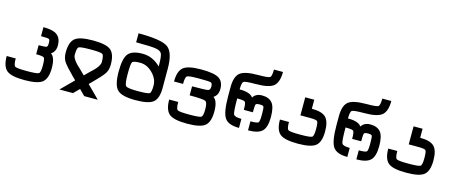

<svg xmlns="http://www.w3.org/2000/svg" viewBox="-52 -1659 6103 2568"><g transform="rotate(15 3000.0 -375.0)"><path d="M625 -125Q625 15.6 562.5 70.3Q500 125 312.5 125Q125 125 62.5 70.3Q0 15.6 0 -125H125Q125 -31.2 148.4 -15.6Q171.9 0 312.5 0Q453.1 0 476.6 -15.6Q500 -31.2 500 -125Q500 -218.8 484.4 -234.4Q468.8 -250 375 -250V-375Q468.8 -375 484.4 -382.8Q500 -390.6 500 -437.5Q500 -484.4 484.4 -492.2Q468.8 -500 375 -500V-625Q515.6 -625 570.3 -578.1Q625 -531.2 625 -437.5Q625 -351.6 562.5 -312.5Q625 -273.4 625 -125Z M875 -375Q875 -312.5 1000 -203.1Q1039.1 -164.1 1062.5 -140.6Q1085.9 -164.1 1125 -203.1Q1250 -312.5 1250 -375Q1250 -468.8 1226.6 -484.4Q1203.1 -500 1062.5 -500Q921.9 -500 898.4 -484.4Q875 -468.8 875 -375ZM796.9 125 968.8 -46.9Q953.1 -62.5 921.9 -93.8Q820.3 -195.3 785.2 -246.1Q750 -296.9 750 -375Q750 -515.6 812.5 -570.3Q875 -625 1062.5 -625Q1250 -625 1312.5 -570.3Q1375 -515.6 1375 -375Q1375 -296.9 1339.8 -246.1Q1304.7 -195.3 1203.1 -93.8Q1171.9 -62.5 1156.2 -46.9L1328.1 125H1140.6L1062.5 46.9L984.4 125Z M1625 -750V-875Q1945.3 -875 2035.2 -808.6Q2125 -742.2 2125 -515.6V-250Q2125 -109.4 2062.5 -54.7Q2000 0 1812.5 0Q1625 0 1562.5 -62.5Q1500 -125 1500 -312.5Q1500 -500 1554.7 -562.5Q1609.4 -625 1750 -625Q1890.6 -625 2000 -515.6Q2000 -648.4 1984.4 -687.5Q1968.8 -726.6 1902.3 -738.3Q1835.9 -750 1625 -750ZM1750 -500Q1656.2 -500 1640.6 -476.6Q1625 -453.1 1625 -312.5Q1625 -171.9 1648.4 -148.4Q1671.9 -125 1812.5 -125Q1953.1 -125 1976.6 -140.6Q2000 -156.2 2000 -250Q2000 -343.8 1921.9 -421.9Q1843.8 -500 1750 -500Z M2875 -125Q2875 15.6 2812.5 70.3Q2750 125 2562.5 125Q2375 125 2312.5 70.3Q2250 15.6 2250 -125H2375Q2375 -31.2 2398.4 -15.6Q2421.9 0 2562.5 0Q2703.1 0 2726.6 -15.6Q2750 -31.2 2750 -125Q2750 -218.8 2718.8 -234.4Q2687.5 -250 2500 -250V-375Q2687.5 -375 2718.8 -382.8Q2750 -390.6 2750 -437.5Q2750 -484.4 2726.6 -492.2Q2703.1 -500 2562.5 -500Q2421.9 -500 2398.4 -484.4Q2375 -468.8 2375 -375H2250Q2250 -515.6 2312.5 -570.3Q2375 -625 2562.5 -625Q2742.2 -625 2808.6 -582Q2875 -539.1 2875 -437.5Q2875 -351.6 2812.5 -312.5Q2875 -273.4 2875 -125Z M3250 -250Q3250 -343.8 3234.4 -359.4Q3218.8 -375 3125 -375Q3125 -187.5 3140.6 -156.2Q3156.2 -125 3250 -125V0Q3101.6 0 3050.8 -74.2Q3000 -148.4 3000 -375V-500Q3000 -640.6 3062.5 -695.3Q3125 -750 3312.5 -750Q3453.1 -750 3476.6 -765.6Q3500 -781.2 3500 -875H3625Q3625 -734.4 3562.5 -679.7Q3500 -625 3312.5 -625Q3171.9 -625 3148.4 -609.4Q3125 -593.8 3125 -500Q3273.4 -500 3312.5 -437.5Q3351.6 -500 3437.5 -500Q3531.2 -500 3578.1 -445.3Q3625 -390.6 3625 -250Q3625 -109.4 3570.3 -54.7Q3515.6 0 3375 0V-125Q3468.8 -125 3484.4 -140.6Q3500 -156.2 3500 -250Q3500 -343.8 3492.2 -359.4Q3484.4 -375 3437.5 -375Q3390.6 -375 3382.8 -359.4Q3375 -343.8 3375 -250Z M4375 -250Q4375 -109.4 4312.5 -54.7Q4250 0 4062.5 0Q3875 0 3812.5 -54.7Q3750 -109.4 3750 -250H3875Q3875 -156.2 3898.4 -140.6Q3921.9 -125 4062.5 -125Q4203.1 -125 4226.6 -140.6Q4250 -156.2 4250 -250Q4250 -343.8 4234.4 -359.4Q4218.8 -375 4125 -375H4000V-625H4125V-500Q4265.6 -500 4320.3 -445.3Q4375 -390.6 4375 -250Z M4750 -250Q4750 -343.8 4734.4 -359.4Q4718.8 -375 4625 -375Q4625 -187.5 4640.6 -156.2Q4656.2 -125 4750 -125V0Q4601.6 0 4550.8 -74.2Q4500 -148.4 4500 -375V-500Q4500 -640.6 4562.5 -695.3Q4625 -750 4812.5 -750Q4953.1 -750 4976.6 -765.6Q5000 -781.2 5000 -875H5125Q5125 -734.4 5062.5 -679.7Q5000 -625 4812.5 -625Q4671.9 -625 4648.4 -609.4Q4625 -593.8 4625 -500Q4773.4 -500 4812.5 -437.5Q4851.6 -500 4937.5 -500Q5031.2 -500 5078.1 -445.3Q5125 -390.6 5125 -250Q5125 -109.4 5070.3 -54.7Q5015.6 0 4875 0V-125Q4968.8 -125 4984.4 -140.6Q5000 -156.2 5000 -250Q5000 -343.8 4992.2 -359.4Q4984.4 -375 4937.5 -375Q4890.6 -375 4882.8 -359.4Q4875 -343.8 4875 -250Z M5875 -250Q5875 -109.4 5812.5 -54.7Q5750 0 5562.5 0Q5375 0 5312.5 -54.7Q5250 -109.4 5250 -250H5375Q5375 -156.2 5398.4 -140.6Q5421.9 -125 5562.5 -125Q5703.1 -125 5726.6 -140.6Q5750 -156.2 5750 -250Q5750 -343.8 5734.4 -359.4Q5718.8 -375 5625 -375H5500V-625H5625V-500Q5765.6 -500 5820.3 -445.3Q5875 -390.6 5875 -250Z"/></g></svg>

Font: CraftyPE
Style: Regular
Weight: 400
Designer: Erek Butcher
Foundry: Haunted Coop
Version: Version 0.018;April 4, 2024;FontCreator 15.0.0.2962 64-bit